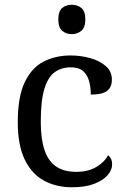

<svg xmlns="http://www.w3.org/2000/svg" viewBox="-20 -780 532 810"><path d="M283 10Q217 10 165.5 -18Q114 -46 84.5 -106.5Q55 -167 55 -265Q55 -372 84.5 -433.5Q114 -495 164.5 -520.5Q215 -546 278 -546Q320 -546 360 -535Q400 -524 426 -501.5Q452 -479 452 -444Q452 -421 442 -407Q432 -393 412.5 -387Q393 -381 363 -381Q363 -413 355.5 -439Q348 -465 330 -480.5Q312 -496 278 -496Q240 -496 211.5 -476Q183 -456 167.5 -406Q152 -356 152 -266Q152 -195 167.5 -148Q183 -101 216 -78Q249 -55 303 -55Q350 -55 384.5 -74.5Q419 -94 436 -125Q444 -119 448.5 -109.5Q453 -100 453 -86Q453 -63 434 -41Q415 -19 377.5 -4.5Q340 10 283 10ZM283 -636Q259 -636 242.5 -650Q226 -664 226 -698Q226 -733 242.5 -746.5Q259 -760 283 -760Q306 -760 323 -746.5Q340 -733 340 -698Q340 -664 323 -650Q306 -636 283 -636Z"/></svg>

Font: Noto Serif Gujarati
Style: Regular
Weight: 400
Designer: Universal Thirst, Indian Type Foundry and the Monotype Design Team
Foundry: Monotype Imaging Inc.
Version: Version 2.102